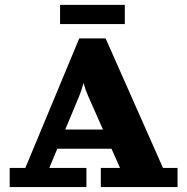

<svg xmlns="http://www.w3.org/2000/svg" viewBox="-20 -762 763 782"><path d="M224.6 -664.1V-742.2H488.3V-664.1ZM302.7 -605.5H410.2L643.8 -78.1H703.1V0H390.6V-78.1H468.8L434.1 -156.2H213.4L180.9 -78.1H332V0H19.5V-78.1H83.3ZM245.8 -234.4H399.4L338.9 -371.1Q327.1 -397.9 320.3 -423.8Q310.8 -390.1 302.7 -371.1Z"/></svg>

Font: Orelega One
Style: Regular
Weight: 400
Version: Version 1.1 ; ttfautohint (v1.8.3)